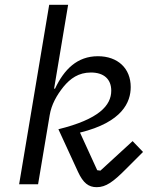

<svg xmlns="http://www.w3.org/2000/svg" viewBox="-20 -760 640 792"><path d="M58.9 0H137.1L185 -285.2C192.1 -328.1 213.1 -366.1 241.8 -402C269.9 -436.1 304 -460.9 355.1 -460.9C409.1 -460.9 438.9 -432.9 438.9 -386C438.9 -324.9 388.1 -268.1 220.9 -226.9L301.8 -51.1C323.2 -5 345.2 12.1 378.9 12.1C416.9 12.1 447.1 -9.9 498.9 -62.1L570 -133.2L527 -177.9L394.2 -56.1L381 -57.9L310 -213.1C485.1 -256 519.2 -339.1 519.2 -400.9C519.2 -478 465.9 -528.1 383.9 -528.1C297.9 -528.1 244 -473 207 -394.2H203.1L261 -740.1H182.9Z"/></svg>

Font: Margiela Mono Italic Italic
Style: Regular
Weight: 400
Designer: Mike Abbink, Paul van der Laan, Pieter van Rosmalen
Foundry: Bold Monday
Version: Version 2.003 2021